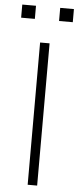

<svg xmlns="http://www.w3.org/2000/svg" viewBox="-60 -916 397 948"><g transform="rotate(5 139.0 -442.0)"><path d="M115 0V-705H162V0ZM199 -819V-884H267V-819ZM11 -819V-884H79V-819Z"/></g></svg>

Font: Nunito Sans 10pt SemiExpanded ExtraLight
Style: Regular
Weight: 250
Width: 6
Designer: Vernon Adams
Foundry: Vernon Adams
Version: Version 3.101;gftools[0.9.27]